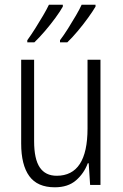

<svg xmlns="http://www.w3.org/2000/svg" viewBox="-20 -786 521 816"><path d="M407 -532V0H363L357 -92H353Q337 -49 303 -19.5Q269 10 213 10Q139 10 104.5 -37.5Q70 -85 70 -176V-532H125V-186Q125 -110 149 -74.5Q173 -39 221 -39Q352 -39 352 -240V-532ZM386 -758Q375 -739 354.5 -710.5Q334 -682 310 -653.5Q286 -625 266 -606H235V-615Q251 -636 269 -664.5Q287 -693 303 -720.5Q319 -748 327 -766H386ZM247 -758Q236 -738 215.5 -710Q195 -682 171 -654Q147 -626 126 -606H96V-615Q112 -637 130 -665.5Q148 -694 163.5 -720.5Q179 -747 188 -766H247Z"/></svg>

Font: Noto Sans Sinhala UI Condensed Light
Style: Regular
Weight: 300
Width: 3
Designer: Jelle Bosma - Monotype Design Team
Foundry: Monotype Imaging Inc.
Version: Version 2.006; ttfautohint (v1.8.4.7-5d5b)